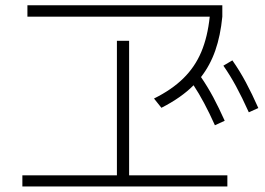

<svg xmlns="http://www.w3.org/2000/svg" viewBox="-20 -708 978 708"><path d="M62.5 -61.5H411.1V-557.6H456.1V-61.5H818.4V-20.5H62.5ZM81.1 -688.5H799.8V-646.5Q793 -576.2 773.9 -521.7Q754.9 -467.3 721.2 -423.8Q745.6 -388.2 766.4 -349.4Q787.1 -310.5 808.6 -262.7L772.5 -246.1Q732.4 -335.4 693.8 -393.6Q648.4 -347.7 575.2 -310.5L547.9 -344.7Q613.8 -377.4 656.2 -419.2Q698.7 -460.9 722.2 -516.4Q745.6 -571.8 753.4 -646.5H81.1ZM803.7 -465.8 836.9 -485.4Q864.3 -446.3 886.7 -404.3Q909.2 -362.3 932.6 -309.6L897.5 -293.9Q872.6 -349.1 850.6 -389.6Q828.6 -430.2 803.7 -465.8Z"/></svg>

Font: Pretendard ExtraLight
Style: Regular
Weight: 200
Designer: Base glyphs from Inter by Rasmus Andersson; Hangeul glyphs from Noto Sans CJK(Source Han Sans) by Jang Soo-young and Kan
Foundry: Kil Hyung-jin
Version: Version 1.309